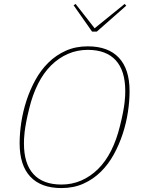

<svg xmlns="http://www.w3.org/2000/svg" viewBox="-20 -946 722 978"><path d="M293 -6Q347 -6 394 -26.5Q441 -47 479.5 -85Q518 -123 546 -178.5Q574 -234 591 -304Q601 -344 606.5 -373Q612 -402 614.5 -423Q617 -444 617.5 -458.5Q618 -473 618 -483Q618 -586 569.5 -639Q521 -692 427 -692Q373 -692 326 -671.5Q279 -651 240.5 -613Q202 -575 174 -519.5Q146 -464 129 -394Q119 -354 113.5 -324.5Q108 -295 105.5 -274Q103 -253 102.5 -239Q102 -225 102 -215Q102 -112 150.5 -59Q199 -6 293 -6ZM293 12Q189 12 134.5 -46Q80 -104 80 -216Q80 -267 88.5 -323Q97 -379 115 -434Q133 -489 160.5 -539Q188 -589 226.5 -627Q265 -665 315 -687.5Q365 -710 427 -710Q531 -710 585.5 -652Q640 -594 640 -482Q640 -431 631.5 -375Q623 -319 605 -264Q587 -209 559.5 -159Q532 -109 493.5 -71Q455 -33 405 -10.5Q355 12 293 12ZM355 -919 365 -926 462 -802 615 -926 623 -917 473 -785H449Z"/></svg>

Font: IBM Plex Serif Thin
Style: Italic
Weight: 100
Italic angle: -14°
Designer: Mike Abbink, Paul van der Laan, Pieter van Rosmalen
Foundry: Bold Monday
Version: Version 3.001